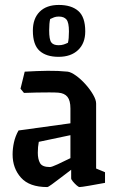

<svg xmlns="http://www.w3.org/2000/svg" viewBox="-20 -747 465 777"><path d="M171 10Q99 10 65 -28Q31 -66 31 -122Q31 -146 36.5 -171Q42 -196 55 -219L265 -248V-308Q265 -340 253 -355Q241 -370 216 -372Q203 -373 179 -373Q155 -373 128 -372.5Q101 -372 77 -371L63 -388L80 -457Q131 -460 173 -460.5Q215 -461 254 -457Q268 -455 287.5 -441Q307 -427 325.5 -406.5Q344 -386 356.5 -364.5Q369 -343 369 -328V-65L405 -50V-7Q373 -1 341 4.5Q309 10 302 10Q298 10 290 3Q282 -4 275 -12.5Q268 -21 268 -25V-60Q247 -44 226 -28Q205 -12 190 -1Q175 10 171 10ZM133 -129Q133 -103 142 -87Q151 -71 182 -71Q189 -71 213 -82Q237 -93 265 -107V-200L137 -173Q133 -153 133 -129ZM217 -517Q167 -517 140 -541.5Q113 -566 113 -623Q113 -672 140.5 -699.5Q168 -727 218 -727Q269 -727 297 -702.5Q325 -678 325 -620Q325 -572 296 -544.5Q267 -517 217 -517ZM217 -564Q229 -564 238 -567Q247 -570 255 -574Q257 -582 258 -593.5Q259 -605 259 -620Q259 -656 249 -668Q239 -680 218 -680Q207 -680 199 -677Q191 -674 183 -670Q181 -662 180 -650Q179 -638 179 -624Q179 -587 187.5 -575.5Q196 -564 217 -564Z"/></svg>

Font: Grenze Gotisch Medium
Style: Regular
Weight: 500
Designer: Renata Polastri
Foundry: Omnibus-Type
Version: Version 1.001